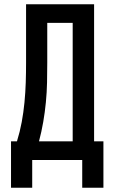

<svg xmlns="http://www.w3.org/2000/svg" viewBox="-20 -755 540 906"><path d="M468 131H368V0H132V131H32V-88H60Q74 -133 82.5 -179Q91 -225 95.5 -272Q100 -319 101.5 -365.5Q103 -412 103 -459V-735H424V-88H468ZM323 -88V-647H203V-459Q203 -413 202 -366Q201 -319 196.5 -272.5Q192 -226 184 -179.5Q176 -133 164 -88Z"/></svg>

Font: Iosevka Curly Semibold
Style: Regular
Weight: 600
Monospace: yes
Designer: Belleve Invis
Foundry: Belleve Invis
Version: Version 22.1.2; ttfautohint (v1.8.4)